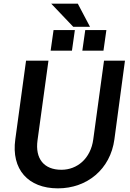

<svg xmlns="http://www.w3.org/2000/svg" viewBox="-20 -1020 714 1054"><path d="M298 14C458 14 586 -91 608 -255L666 -687H551L492 -255C478 -150 404 -88 317 -88C222 -88 172 -148 186 -250L246 -687H123L64 -255C41 -91 134 14 298 14ZM432 -742H548L564 -855H448ZM258 -742H375L391 -855H274ZM382 -873H474L407 -1000H261Z"/></svg>

Font: Ronzino Medium
Style: Italic
Weight: 500
Italic angle: -7.99998°
Designer: Nunzio Mazzaferro
Foundry: Collletttivo
Version: Version 1.000;Glyphs 3.3 (3337)